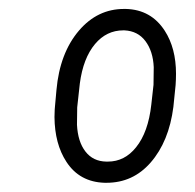

<svg xmlns="http://www.w3.org/2000/svg" viewBox="-20 -741 432 425"><path d="M150.9 -503.4 150.4 -464.8Q152.3 -427.2 169.2 -405.5Q186 -383.8 215.3 -383.3Q216.8 -383.3 218.8 -383.3Q255.9 -383.3 281.2 -415Q308.1 -448.2 314.9 -509.3L319.8 -553.2L320.3 -592.3Q318.8 -627.4 302 -649.9Q285.2 -672.4 255.4 -673.8Q254.4 -673.8 252.9 -673.8Q215.8 -673.8 190.4 -643.6Q164.1 -612.3 156.7 -556.2ZM258.8 -721.2Q314.5 -719.7 344.7 -672.9Q369.6 -634.3 369.6 -577.6Q369.6 -565.4 368.7 -552.7L363.8 -504.4Q354 -427.7 313.5 -381.3Q274.4 -336.4 215.8 -336.4Q213.9 -336.4 211.9 -336.4Q156.2 -337.9 127 -382.8Q101.1 -422.4 100.6 -481.9Q100.6 -489.7 101.1 -498L101.6 -504.4L105 -542Q112.3 -623.5 154.8 -673.3Q195.8 -721.2 254.4 -721.2Q256.3 -721.2 258.8 -721.2Z"/></svg>

Font: MAUL Condensed Light Italic
Style: Light Italic
Weight: 300
Italic angle: -12°
Designer: MAUL
Version: Version 1.0; 2020; ttfautohint (v1.8.3)